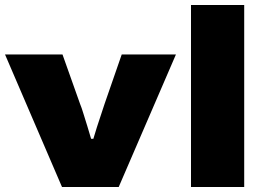

<svg xmlns="http://www.w3.org/2000/svg" viewBox="-20 -745 1053 765"><path d="M227 0 0 -528H229L299 -331Q305 -317 312.5 -292Q320 -267 328.5 -240.5Q337 -214 343 -192H352Q358 -213 366.5 -239.5Q375 -266 383.5 -291Q392 -316 397 -332L465 -528H681L453 0Z M741 0V-725H953V0Z"/></svg>

Font: Archivo SemiBold SemiExpanded Black
Style: Regular
Weight: 900
Width: 6
Version: Version 2.001